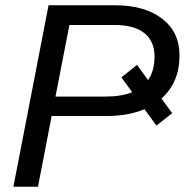

<svg xmlns="http://www.w3.org/2000/svg" viewBox="-20 -708 707 728"><path d="M416 -688Q528.8 -688 594.7 -637.2Q660.6 -586.4 660.6 -498Q660.6 -395 592.3 -334.5L632.8 -278.8L573.2 -231.9L527.8 -293.9Q466.3 -268.1 382.8 -268.1H175.8L124 0H30.8L164.1 -688ZM190.4 -341.8H379.4Q440.9 -341.8 481.4 -358.4L440.4 -414.6L499.5 -461.9L541.5 -404.3Q565.9 -439.9 565.9 -493.7Q565.9 -551.8 527.3 -582.5Q488.8 -613.3 413.6 -613.3H243.2Z"/></svg>

Font: Liberation Sans
Style: Italic
Weight: 400
Italic angle: -12°
Designer: Steve Matteson
Foundry: Ascender Corporation
Version: Version 2.1.5